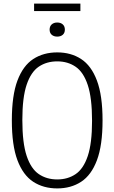

<svg xmlns="http://www.w3.org/2000/svg" viewBox="-20 -1041 638 1070"><path d="M299 9Q222 9 165.2 -28Q108.5 -65 77.2 -148Q46 -231 46 -370Q46 -509 77.2 -592Q108.5 -675 165.2 -712Q222 -749 299 -749Q375.5 -749 432.2 -712Q489 -675 520.2 -592Q551.5 -509 551.5 -370Q551.5 -231 520.2 -148Q489 -65 432.2 -28Q375.5 9 299 9ZM299 -41Q357.5 -41 401.2 -70.5Q445 -100 469 -171.2Q493 -242.5 493 -367.5Q493 -495.5 469 -567.5Q445 -639.5 401.2 -669.2Q357.5 -699 299 -699Q240 -699 196.2 -669.5Q152.5 -640 128.5 -568.8Q104.5 -497.5 104.5 -372.5Q104.5 -244.5 128.5 -172.5Q152.5 -100.5 196.2 -70.8Q240 -41 299 -41ZM299 -837Q280 -837 268.2 -847.2Q256.5 -857.5 256.5 -876Q256.5 -894.5 268.2 -905Q280 -915.5 299 -915.5Q318 -915.5 329.8 -905Q341.5 -894.5 341.5 -876Q341.5 -857.5 329.8 -847.2Q318 -837 299 -837ZM170 -979.5V-1021H428V-979.5Z"/></svg>

Font: Encode Sans Condensed Light
Style: Regular
Weight: 300
Width: 3
Designer: Multiple Designers
Foundry: Impallari Type
Version: Version 3.000; ttfautohint (v1.8.3) -l 8 -r 50 -G 200 -x 14 